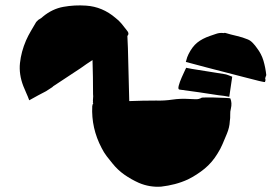

<svg xmlns="http://www.w3.org/2000/svg" viewBox="-20 -727 1040 716"><path d="M89 -353Q84 -367 78 -380Q72 -393 67 -406Q50 -450 54.5 -492Q59 -534 77 -576Q85 -594 95 -611Q105 -628 115 -645Q117 -647 119 -649Q121 -651 123 -653Q128 -656 132 -658.5Q136 -661 140 -665Q175 -694 216.5 -701.5Q258 -709 301 -706Q362 -702 411 -660Q423 -651 433 -639Q443 -627 452 -615Q464 -602 455 -593Q456 -582 456 -570.5Q456 -559 457 -548Q458 -498 459.5 -449Q461 -400 462 -350Q487 -351 512 -351.5Q537 -352 562 -352Q592 -351 622.5 -355.5Q653 -360 684 -358Q696 -358 708.5 -357Q721 -356 733 -363Q749 -364 774 -363.5Q799 -363 819 -362Q839 -361 839 -360Q846 -343 841 -322Q838 -311 838.5 -299Q839 -287 837 -275Q836 -252 826 -228Q818 -209 810 -190Q802 -171 791 -154Q771 -121 743 -98Q715 -75 681 -58Q657 -47 632 -40.5Q607 -34 581 -31Q538 -28 498 -45Q469 -58 444 -75.5Q419 -93 399 -118Q388 -131 377.5 -145Q367 -159 359 -175Q320 -249 324 -331Q325 -339 328 -342Q322 -344 327 -344Q326 -352 327 -360Q328 -368 327 -376Q327 -408 326.5 -440Q326 -472 325 -503Q314 -496 303 -488.5Q292 -481 281 -473Q256 -456 231 -440Q206 -424 181 -407Q180 -407 175 -402L152 -387Q137 -379 121.5 -371Q106 -363 89 -353ZM811 -604Q813 -603 815.5 -604Q818 -605 821 -604Q841 -598 863 -593Q885 -588 904 -580Q914 -576 923 -566.5Q932 -557 938 -548Q955 -526 962.5 -500.5Q970 -475 973 -447Q969 -437 969 -434.5Q969 -432 970 -430.5Q971 -429 968 -421Q968 -420 946.5 -425Q925 -430 891.5 -439Q858 -448 820 -457.5Q782 -467 748.5 -476Q715 -485 694 -490.5Q673 -496 673 -496Q678 -516 683 -525Q697 -553 715.5 -568Q734 -583 763 -593Q775 -597 786.5 -601Q798 -605 811 -604ZM649 -393Q643 -394 646.5 -407.5Q650 -421 657.5 -438Q665 -455 670.5 -466.5Q676 -478 675 -474Q680 -473 685.5 -472Q691 -471 696 -470Q726 -465 755.5 -460.5Q785 -456 815 -451Q823 -450 830.5 -447Q838 -444 846 -441L835 -366Q825 -368 815 -369.5Q805 -371 794 -372Q757 -378 721.5 -383Q686 -388 649 -393Z"/></svg>

Font: Palette Mosaic
Style: Regular
Weight: 400
Designer: Shibuyafont
Version: Version 1.001